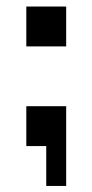

<svg xmlns="http://www.w3.org/2000/svg" viewBox="-20 -458 290 602"><path d="M125 125V62.5V0H62.5V-62.5V-125H125H187.5V-62.5V0V62.5V125ZM125 -312.5H62.5V-375V-437.5H125H187.5V-375V-312.5Z"/></svg>

Font: PixelArmy
Style: Medium
Weight: 500
Version: Version 001.000